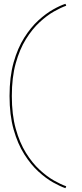

<svg xmlns="http://www.w3.org/2000/svg" viewBox="-20 -778 431 1006"><path d="M323 208Q296 199 258.5 178Q221 157 181.2 120.8Q141.5 84.5 107 30Q72.5 -24.5 51.2 -100Q30 -175.5 30 -275Q30 -375 51.2 -450.5Q72.5 -526 107 -580.5Q141.5 -635 181.2 -671.2Q221 -707.5 258.5 -728.5Q296 -749.5 323 -758L327 -748Q299.5 -738.5 262.8 -717.8Q226 -697 187.5 -661.5Q149 -626 116 -573Q83 -520 62.5 -446.5Q42 -373 42 -275Q42 -177 62.5 -103.5Q83 -30 116 23Q149 76 187.5 111.5Q226 147 262.8 167.8Q299.5 188.5 327 198Z"/></svg>

Font: Anybody UltraExpanded Thin
Style: Regular
Weight: 100
Width: 9
Designer: Tyler Finck
Foundry: Etcetera Type Company
Version: Version 1.010; ttfautohint (v1.8.3) -l 8 -r 50 -G 200 -x 14 